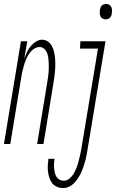

<svg xmlns="http://www.w3.org/2000/svg" viewBox="-57 -729 587 972"><path d="M-37 0 49 -520H81L66 -433Q72 -449 79.5 -465Q87 -481 98 -494.5Q109 -508 124.5 -518Q140 -528 156 -528Q172 -528 185 -519Q198 -510 205.5 -496Q213 -482 216.5 -467Q220 -452 221.5 -436Q223 -420 223 -403.5Q223 -387 221.5 -370.5Q220 -354 218 -337.5Q216 -321 213 -305L163 0H131L182 -311Q184 -324 186 -337Q188 -350 189 -363Q190 -376 190 -389Q190 -402 189.5 -414.5Q189 -427 187 -440Q185 -453 180 -464Q175 -475 165.5 -483Q156 -491 143 -491Q132 -491 120.5 -485Q109 -479 100.5 -469.5Q92 -460 85.5 -449Q79 -438 74 -426.5Q69 -415 66 -403.5Q63 -392 59.5 -380.5Q56 -369 54 -357.5Q52 -346 50 -334L-5 0ZM478 -631Q469 -631 462 -635Q455 -639 451.5 -646.5Q448 -654 448 -662.5Q448 -671 449 -680Q450 -685 452 -691Q454 -697 458.5 -701Q463 -705 469 -707Q475 -709 480 -709Q489 -709 496 -705Q503 -701 506.5 -693.5Q510 -686 510 -677.5Q510 -669 509 -660Q508 -655 506 -649Q504 -643 499.5 -639Q495 -635 489 -633Q483 -631 478 -631ZM262 223Q246 223 231 216.5Q216 210 207 198.5Q198 187 193 171.5Q188 156 186 140Q184 124 185 107.5Q186 91 188 75H219Q217 87 216.5 99Q216 111 217 122.5Q218 134 220.5 145Q223 156 228.5 165.5Q234 175 244 180.5Q254 186 266 186Q281 186 294.5 175Q308 164 316 150Q324 136 330 121Q336 106 340 90.5Q344 75 347.5 60Q351 45 354 29L439 -483H348L350 -520H477L385 35Q382 50 379.5 64.5Q377 79 372.5 93Q368 107 363 121.5Q358 136 351.5 149.5Q345 163 336 176Q327 189 316 200Q305 211 291 217Q277 223 262 223Z"/></svg>

Font: Iosevka Term Curly Extralight
Style: Italic
Weight: 200
Italic angle: -9°
Designer: Belleve Invis
Foundry: Belleve Invis
Version: Version 32.3.0